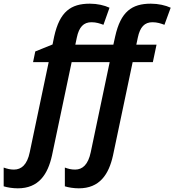

<svg xmlns="http://www.w3.org/2000/svg" viewBox="-129 -785 949 1045"><path d="M-32 240C81 240 131 165 154 61L261 -447H468L365 43C351 111 320 138 280 138C259 138 243 134 224 127V229C242 235 272 240 300 240C413 240 463 165 486 61L593 -447H703L723 -542H613L621 -580C633 -638 658 -664 701 -664C727 -664 747 -657 766 -650L800 -743C772 -756 733 -765 692 -765C588 -765 528 -721 498 -587L488 -542H281L289 -580C301 -638 326 -664 369 -664C395 -664 415 -657 434 -650L467 -743C439 -756 401 -765 360 -765C256 -765 196 -721 166 -587L157 -543L63 -505L51 -447H136L33 43C19 112 -13 138 -53 138C-73 138 -89 134 -109 127V229C-90 235 -61 240 -32 240Z"/></svg>

Font: Noto Sans SemiBold
Style: Italic
Weight: 600
Italic angle: -12°
Designer: Monotype Design Team
Foundry: Monotype Imaging Inc.
Version: Version 2.013